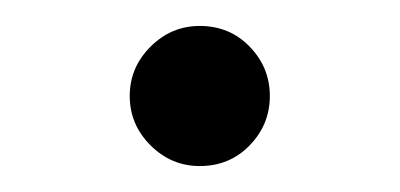

<svg xmlns="http://www.w3.org/2000/svg" viewBox="-20 -344 308 148"><path d="M134 -216Q112 -216 96 -232Q80 -248 80 -270Q80 -292 96 -308Q112 -324 134 -324Q157 -324 172.5 -308Q188 -292 188 -270Q188 -248 172.5 -232Q157 -216 134 -216Z"/></svg>

Font: Arima
Style: Regular
Weight: 400
Designer: Joana Correia and Natanael Gama
Foundry: NDISCOVER
Version: Version 1.101;gftools[0.9.23]